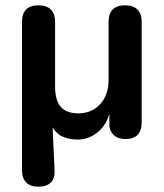

<svg xmlns="http://www.w3.org/2000/svg" viewBox="-20 -517 619 725"><path d="M125 188Q95 188 79 172Q63 156 63 125V-434Q63 -466 79 -481.5Q95 -497 125 -497Q155 -497 171.5 -481.5Q188 -466 188 -434V-191Q188 -139 209 -114Q230 -89 276 -89Q326 -89 358 -123.5Q390 -158 390 -215V-434Q390 -466 406 -481.5Q422 -497 452 -497Q482 -497 498.5 -481.5Q515 -466 515 -434V-56Q515 8 454 8Q425 8 409 -7.5Q393 -23 393 -46V-102H397Q385 -48 350.5 -19Q316 10 273 10Q237 10 211.5 -3.5Q186 -17 171 -51H178L186 125Q188 156 172 172Q156 188 125 188Z"/></svg>

Font: Nunito
Style: Bold
Weight: 700
Designer: Vernon Adams
Foundry: Vernon Adams
Version: Version 3.602